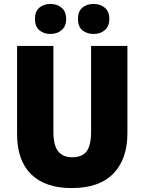

<svg xmlns="http://www.w3.org/2000/svg" viewBox="-20 -948 735 978"><path d="M629 -269Q629 -138 557.5 -64Q486 10 345 10Q210 10 138.5 -60.5Q67 -131 67 -265V-714H252V-277Q252 -208 276 -177.5Q300 -147 348 -147Q399 -147 421.5 -177.5Q444 -208 444 -278V-714H629ZM158 -851Q158 -890 180.5 -909Q203 -928 237 -928Q271 -928 294 -908.5Q317 -889 317 -851Q317 -814 294 -794.5Q271 -775 237 -775Q203 -775 180.5 -794Q158 -813 158 -851ZM377 -851Q377 -890 399.5 -909Q422 -928 457 -928Q491 -928 514 -908.5Q537 -889 537 -851Q537 -814 514 -794.5Q491 -775 457 -775Q422 -775 399.5 -794Q377 -813 377 -851Z"/></svg>

Font: Noto Sans Myanmar UI SemiCondensed Black
Style: Regular
Weight: 900
Width: 4
Designer: Monotype Design Team
Foundry: Monotype Imaging Inc.
Version: Version 2.103; ttfautohint (v1.8.4.7-5d5b)